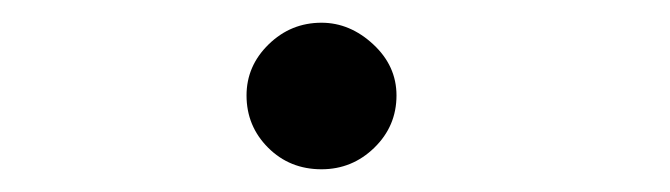

<svg xmlns="http://www.w3.org/2000/svg" viewBox="-20 -416 590 169"><path d="M263 -267Q235 -267 216 -286Q197 -305 197 -332Q197 -358 216.5 -377Q236 -396 263 -396Q288 -396 308.5 -377Q329 -358 329 -332Q329 -305 309.5 -286Q290 -267 263 -267Z"/></svg>

Font: Inconsolata SemiExpanded Medium
Style: Regular
Weight: 500
Width: 6
Monospace: yes
Designer: Raph Levien, Cyreal, Brenton Simpson
Foundry: Raph Levien, Cyreal, Google
Version: Version 3.001; ttfautohint (v1.8.2.53-6de2)